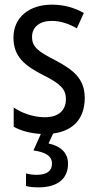

<svg xmlns="http://www.w3.org/2000/svg" viewBox="-20 -567 421 827"><path d="M273 138C273 91 241 62 189 51L209 8C295 -3 345 -56 345 -145C345 -228 296 -266 219 -307C144 -345 118 -365 118 -408C118 -450 150 -477 203 -477C241 -477 278 -464 311 -445L341 -511C300 -534 255 -547 204 -547C105 -547 38 -492 38 -405C38 -321 89 -283 167 -243C240 -207 264 -182 264 -141C264 -92 233 -62 173 -62C123 -62 72 -81 39 -104V-21C68 -5 107 7 156 10L124 81C173 88 204 103 204 138C204 168 183 186 138 186C122 186 105 184 92 180V234C104 238 123 240 146 240C227 240 273 204 273 138Z"/></svg>

Font: Noto Sans Malayalam Condensed
Style: Regular
Weight: 400
Width: 3
Designer: Jelle Bosma - Monotype Design Team
Foundry: Monotype Imaging Inc.
Version: Version 2.104